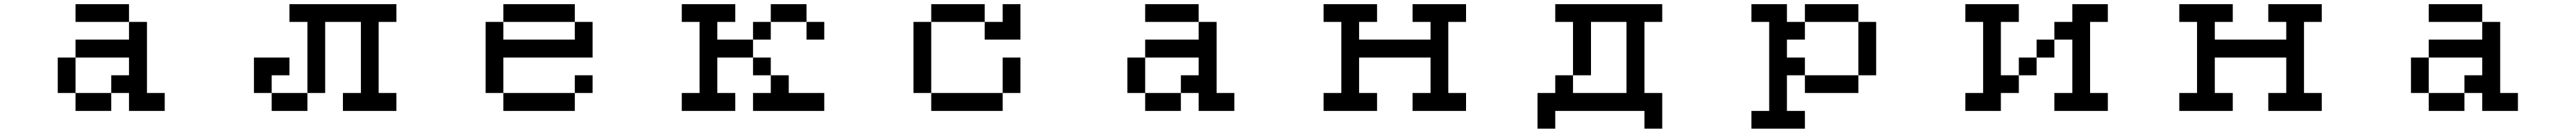

<svg xmlns="http://www.w3.org/2000/svg" viewBox="-20 -462 12040 623"><path d="M250 -26.4V-192.4H333V-276.4H583V-359.4H667V-26.4H750V57.6H583V-26.4H500V-109.4H583V-192.4H333V-26.4H500V57.6H333V-26.4ZM583 -359.4H333V-442.4H583Z M1333 -359.4V-442.4H1833V-359.4H1750V-26.4H1833V57.6H1583V-26.4H1667V-359.4H1500V-26.4H1417V-359.4ZM1167 -26.4V-192.4H1333V-109.4H1250V-26.4H1417V57.6H1250V-26.4Z M2333 -276.4H2667V-359.4H2333ZM2250 -26.4V-359.4H2333V-442.4H2667V-359.4H2750V-192.4H2333V-26.4ZM2667 -26.4V57.6H2333V-26.4ZM2667 -26.4V-109.4H2750V-26.4Z M3167 -26.4H3250V-359.4H3167V-442.4H3417V-359.4H3333V-276.4H3500V-192.4H3333V-26.4H3417V57.6H3167ZM3583 -109.4H3500V-192.4H3583ZM3583 -109.4H3667V-26.4H3833V57.6H3500V-26.4H3583ZM3750 -359.4H3583V-276.4H3500V-359.4H3583V-442.4H3750ZM3750 -359.4H3833V-276.4H3750Z M4250 -26.4V-359.4H4333V-442.4H4583V-359.4H4667V-442.4H4750V-276.4H4583V-359.4H4333V-26.4H4667V-192.4H4750V-26.4H4667V57.6H4333V-26.4Z M5250 -26.4V-192.4H5333V-276.4H5583V-359.4H5667V-26.4H5750V57.6H5583V-26.4H5500V-109.4H5583V-192.4H5333V-26.4H5500V57.6H5333V-26.4ZM5583 -359.4H5333V-442.4H5583Z M6167 -26.4H6250V-359.4H6167V-442.4H6417V-359.4H6333V-276.4H6667V-359.4H6583V-442.4H6833V-359.4H6750V-26.4H6833V57.6H6583V-26.4H6667V-192.4H6333V-26.4H6417V57.6H6167Z M7333 -26.4H7583V-359.4H7417V-109.4H7333ZM7167 -26.4H7250V-109.4H7333V-359.4H7250V-442.4H7750V-359.4H7667V-26.4H7750V140.6H7667V57.6H7250V140.6H7167Z M8167 57.6H8250V-359.4H8167V-442.4H8333V-359.4H8417V-276.4H8333V-192.4H8417V-109.4H8333V57.6H8417V140.6H8167ZM8417 -109.4H8667V-26.4H8417ZM8667 -109.4V-359.4H8417V-442.4H8667V-359.4H8750V-109.4Z M9167 -26.4H9250V-359.4H9167V-442.4H9417V-359.4H9333V-109.4H9417V-26.4H9333V57.6H9167ZM9583 -276.4V-192.4H9500V-109.4H9417V-192.4H9500V-276.4ZM9583 -276.4V-359.4H9667V-442.4H9833V-359.4H9750V-26.4H9833V57.6H9583V-26.4H9667V-276.4Z M10167 -26.4H10250V-359.4H10167V-442.4H10417V-359.4H10333V-276.4H10667V-359.4H10583V-442.4H10833V-359.4H10750V-26.4H10833V57.6H10583V-26.4H10667V-192.4H10333V-26.4H10417V57.6H10167Z M11250 -26.4V-192.4H11333V-276.4H11583V-359.4H11667V-26.4H11750V57.6H11583V-26.4H11500V-109.4H11583V-192.4H11333V-26.4H11500V57.6H11333V-26.4ZM11583 -359.4H11333V-442.4H11583Z"/></svg>

Font: KH Dot kagurazaka 12
Style: Regular
Weight: 400
Designer: Original version for X68000 by Keitarou Hiraki (http://hp.vector.co.jp/authors/VA000874/) / TrueType conversion by Homem
Version: Version 1.00.20150527